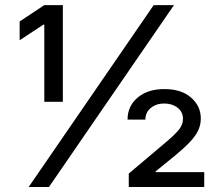

<svg xmlns="http://www.w3.org/2000/svg" viewBox="-20 -748 886 768"><path d="M157.2 -340.8V-649.4H153.3L58.6 -586.9V-662.1L157.2 -727.5H231.4V-340.8ZM94.7 0 594.7 -727.5H675.8L175.8 0ZM495.1 0V-53.7L646.5 -181.6Q680.7 -210.4 696.3 -230.2Q711.9 -250 711.9 -272.5Q711.9 -300.3 690.2 -317.1Q668.5 -334 636.7 -334Q605 -334 583.3 -316.2Q561.5 -298.3 561.5 -269.5H490.2Q490.2 -324.2 531.2 -358.2Q572.3 -392.1 637.7 -391.6Q704.1 -392.1 743.7 -358.2Q783.2 -324.2 783.2 -274.4Q783.2 -249 772.9 -226.8Q762.7 -204.6 740.2 -180.7Q717.8 -156.7 680.7 -126L602.5 -62.5V-59.6H796.9V0Z"/></svg>

Font: Inter
Style: Regular
Weight: 400
Designer: Rasmus Andersson
Foundry: rsms
Version: Version 4.000;git-8c9346024